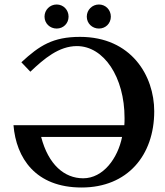

<svg xmlns="http://www.w3.org/2000/svg" viewBox="-20 -822 732 854"><path d="M115 -503C176 -561 242 -617 322 -617C442 -617 534 -479 534 -297C534 -287 534 -274 533 -265H40C52 -120 137 12 343 12C547 12 666 -131 666 -327C666 -485 564 -658 336 -658C216 -658 156 -620 75 -545ZM523 -213C504 -118 439 -29 350 -29C266 -29 195 -90 163 -213ZM178 -748C178 -718 202 -695 232 -695C262 -695 285 -718 285 -748C285 -778 262 -802 232 -802C202 -802 178 -778 178 -748ZM366 -748C366 -718 390 -695 420 -695C450 -695 473 -718 473 -748C473 -778 450 -802 420 -802C390 -802 366 -778 366 -748Z"/></svg>

Font: Libertinus Serif Semibold
Style: Regular
Weight: 600
Designer: Philipp H. Poll, Khaled Hosny
Foundry: Caleb Maclennan
Version: Version 7.050;RELEASE